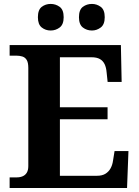

<svg xmlns="http://www.w3.org/2000/svg" viewBox="-20 -939 693 959"><path d="M28.1 0V-53H63.2Q80.5 -53 93.5 -58.7Q106.5 -64.3 114 -76.8Q121.4 -89.3 121.4 -109.6V-599.4Q121.4 -626.8 113.3 -639.7Q105.2 -652.7 91.6 -656.8Q78.1 -661 62 -661H28.1V-714H583.8L587.6 -529.7H517.6L512.6 -576.8Q510.6 -601.7 502.6 -618.4Q494.5 -635.2 478.9 -644.1Q463.3 -653 436.8 -653H279.2V-403.2H517.3V-343.2H279.2V-61H464.1Q490.3 -61 506.6 -71.1Q522.9 -81.1 532.3 -98.2Q541.6 -115.2 544.6 -137.2L552.2 -184.3H621.6L614.6 0ZM439.3 -786.6Q413.3 -786.6 393.8 -801.7Q374.4 -816.8 374.4 -853Q374.4 -890.2 393.8 -904.8Q413.3 -919.4 439.3 -919.4Q463.2 -919.4 483.2 -904.8Q503.1 -890.2 503.1 -853Q503.1 -816.8 483.2 -801.7Q463.2 -786.6 439.3 -786.6ZM233.1 -786.6Q207.6 -786.6 188.5 -801.7Q169.3 -816.8 169.3 -853Q169.3 -890.2 188.5 -904.8Q207.6 -919.4 233.1 -919.4Q258.1 -919.4 278.1 -904.8Q298 -890.2 298 -853Q298 -816.8 278.1 -801.7Q258.1 -786.6 233.1 -786.6Z"/></svg>

Font: Noto Serif Khmer
Style: Regular
Weight: 400
Designer: Danh Hong and the Monotype Design Team
Foundry: Monotype Imaging Inc.
Version: Version 2.003